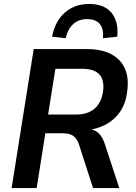

<svg xmlns="http://www.w3.org/2000/svg" viewBox="-20 -954 692 974"><path d="M39 0 151 -705H421Q495 -705 543.5 -679.5Q592 -654 613.5 -606.5Q635 -559 625 -489Q618 -428 588 -385.5Q558 -343 511 -319.5Q464 -296 405 -292L410 -300L432 -299Q461 -297 481.5 -277Q502 -257 514 -217L585 0H452L382 -217Q375 -240 363.5 -253.5Q352 -267 336 -272.5Q320 -278 296 -278H210L166 0ZM224 -373H366Q426 -373 460.5 -403.5Q495 -434 503 -492Q510 -549 483.5 -577Q457 -605 397 -605H261ZM313 -760 244 -768Q260 -848 310 -891Q360 -934 433 -934Q482 -934 515.5 -914.5Q549 -895 564.5 -857.5Q580 -820 575 -768L502 -760Q507 -807 486.5 -832Q466 -857 422 -857Q379 -857 351.5 -832Q324 -807 313 -760Z"/></svg>

Font: Nunito Sans 10pt SemiCondensed
Style: Bold Italic
Weight: 700
Width: 4
Italic angle: -9°
Designer: Vernon Adams
Foundry: Vernon Adams
Version: Version 3.101;gftools[0.9.27]